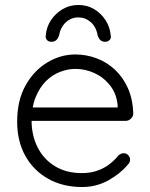

<svg xmlns="http://www.w3.org/2000/svg" viewBox="-20 -742 605 772"><path d="M310 10Q233 10 174 -23Q115 -56 82 -115Q49 -174 49 -253Q49 -338 82.5 -398Q116 -458 169.5 -490.5Q223 -523 283 -523Q327 -523 368.5 -507.5Q410 -492 442.5 -461.5Q475 -431 494.5 -387Q514 -343 516 -285Q515 -273 506 -264.5Q497 -256 485 -256H84L72 -310H466L453 -298V-318Q449 -365 423 -398Q397 -431 360 -448Q323 -465 283 -465Q253 -465 221.5 -453Q190 -441 164.5 -415.5Q139 -390 123 -350.5Q107 -311 107 -257Q107 -198 131 -150Q155 -102 200.5 -74Q246 -46 309 -46Q344 -46 372 -56Q400 -66 421 -82.5Q442 -99 456 -117Q467 -126 478 -126Q488 -126 495.5 -118Q503 -110 503 -100Q503 -88 493 -79Q463 -43 415 -16.5Q367 10 310 10ZM295 -722Q330 -722 358 -705.5Q386 -689 404 -661.5Q422 -634 425 -601Q428 -589 421 -581.5Q414 -574 403 -574Q391 -574 384 -580.5Q377 -587 373 -598Q367 -634 345 -653Q323 -672 295 -672Q266 -672 244.5 -652Q223 -632 217 -598Q213 -587 206 -580.5Q199 -574 186 -574Q175 -574 168.5 -581.5Q162 -589 164 -600Q167 -634 185 -661Q203 -688 231.5 -705Q260 -722 295 -722Z"/></svg>

Font: zvoove
Style: Regular
Weight: 400
Designer: Vernon Adams (Nunito) & Andrew Paglinawan (Quicksand)
Foundry: zvoove
Version: Version 3.006